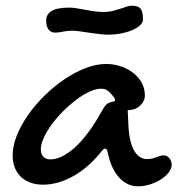

<svg xmlns="http://www.w3.org/2000/svg" viewBox="-20 -654 630 682"><path d="M356.9 -426.8Q383.8 -426.8 408.7 -418.5Q433.6 -410.2 452.6 -395.5Q471.7 -380.9 483.2 -360.4Q494.6 -339.8 494.6 -314.9Q494.6 -304.7 490 -295.2Q485.4 -285.6 477.5 -278.6Q469.7 -271.5 459.7 -267.3Q449.7 -263.2 439 -263.2Q438 -263.2 437.3 -262.9Q436.5 -262.7 435.5 -262.7Q434.6 -262.2 433.6 -262.2L435.5 -223.1Q437.5 -153.3 455.3 -121.1Q473.1 -88.9 502 -88.9Q512.2 -88.9 520.3 -90.8Q528.3 -92.8 535.4 -95.5Q542.5 -98.1 548.8 -100.1Q555.2 -102.1 561.5 -102.1Q572.8 -102.1 581.3 -92.3Q589.8 -82.5 589.8 -68.8Q589.8 -55.2 579.3 -41.5Q568.8 -27.8 551.8 -16.8Q534.7 -5.9 513.2 1Q491.7 7.8 469.7 7.8Q431.6 7.8 402.8 -23.7Q374 -55.2 361.8 -116.2Q358.9 -126 354 -126Q348.1 -126 343.8 -120.1Q295.4 -59.1 240.7 -28.6Q186 2 132.8 2Q107.9 2 87.9 -5.4Q67.9 -12.7 54 -26.1Q40 -39.6 32.5 -58.8Q24.9 -78.1 24.9 -102.1Q24.9 -135.7 39.8 -172.9Q54.7 -210 80.1 -246.1Q105.5 -282.2 138.9 -314.9Q172.4 -347.7 209.2 -372.6Q246.1 -397.5 284.2 -412.1Q322.3 -426.8 356.9 -426.8ZM340.8 -257.8Q349.6 -274.4 356.9 -282Q364.3 -289.6 377.9 -292Q388.7 -293.5 388.7 -298.8Q388.7 -302.7 385.7 -307.1Q376.5 -319.8 366.2 -329.3Q356 -338.9 338.9 -338.9Q320.3 -338.9 297.4 -328.1Q274.4 -317.4 250.7 -299.6Q227.1 -281.7 204.3 -259Q181.6 -236.3 164.1 -212.4Q146.5 -188.5 135.7 -165Q125 -141.6 125 -123Q125 -106.4 134 -97.2Q143.1 -87.9 158.7 -87.9Q198.7 -87.9 246.1 -130.4Q293.5 -172.9 340.8 -257.8ZM175.8 -538.1Q160.6 -538.1 152.3 -549.3Q144 -560.5 144 -581.1Q144 -603.5 163.6 -615.2Q183.1 -627 227.1 -627Q238.8 -627 254.2 -624.3Q269.5 -621.6 286.6 -618.4Q303.7 -615.2 321.8 -613Q339.8 -610.8 356.9 -611.8Q370.6 -612.3 384 -616Q397.5 -619.6 409.2 -623.5Q420.9 -627.4 430.9 -630.6Q440.9 -633.8 448.2 -633.8Q470.7 -633.8 479.2 -623.3Q487.8 -612.8 487.8 -585Q487.8 -573.2 476.8 -563.5Q465.8 -553.7 448.2 -546.4Q430.7 -539.1 408.9 -534.9Q387.2 -530.8 366.2 -530.8Q351.1 -530.8 333 -533Q314.9 -535.2 297.1 -537.8Q279.3 -540.5 263.4 -542.7Q247.6 -544.9 236.8 -544.9Q218.8 -544.9 203.4 -541.5Q188 -538.1 175.8 -538.1Z"/></svg>

Font: Gochi Hand Cyrillic
Style: Regular
Weight: 400
Designer: Juan Pablo del Peral; Denis Ignatov
Foundry: Juan Pablo del Peral; Denis Ignatov
Version: Version 1.00 June 29, 2018, initial release